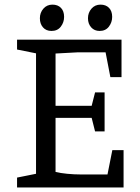

<svg xmlns="http://www.w3.org/2000/svg" viewBox="-20 -822 612 842"><path d="M54.8 0V-43.2L138 -59.9V-588.1L54.8 -604.8V-648H512.9V-483.8H464L443 -592.6H322.5L223.6 -587.3V-358.1H382L396.9 -416.7H438.7V-245.7H396.9L382 -305.1H223.6V-68.1Q243.5 -62.9 274.4 -59.9Q305.4 -56.9 334.4 -56.9H451.4L472.6 -163.6H521.9V0ZM416.7 -686.3Q393.9 -686.3 379.9 -702Q365.8 -717.7 365.8 -741.8Q365.8 -766.6 381.3 -784.2Q396.7 -801.7 420.7 -801.7Q444.3 -801.7 458.1 -787.5Q471.9 -773.3 471.9 -748Q471.9 -724 457.5 -705.2Q443.1 -686.3 416.7 -686.3ZM205.8 -686.3Q182.2 -686.3 168.5 -702Q154.9 -717.7 154.9 -741.8Q154.9 -766.6 170.4 -784.2Q185.8 -801.7 209.9 -801.7Q233.5 -801.7 247.3 -787.5Q261.1 -773.3 261.1 -748Q261.1 -724 246.7 -705.2Q232.4 -686.3 205.8 -686.3Z"/></svg>

Font: Faustina Light
Style: Regular
Weight: 300
Designer: Alfonso Garcia
Foundry: http://www.omnibus-type.com
Version: Version 1.200